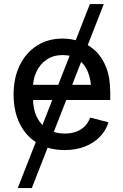

<svg xmlns="http://www.w3.org/2000/svg" viewBox="-20 -748 625 972"><path d="M69.8 204.1 435.1 -727.5H505.4L141.1 204.1ZM307.1 11.7Q227.1 11.7 169.2 -23.4Q111.3 -58.6 80.1 -121.6Q48.8 -184.6 48.8 -269Q48.8 -353 79.6 -416.7Q110.4 -480.5 166.3 -516.6Q222.2 -552.7 297.4 -552.7Q342.3 -552.7 385.3 -537.8Q428.2 -522.9 462.9 -490.7Q497.6 -458.5 517.8 -406.2Q538.1 -354 538.1 -279.3V-241.7H108.4V-318.8H486.8L441.4 -292Q441.4 -343.8 425 -383.8Q408.7 -423.8 376.7 -446.5Q344.7 -469.2 297.4 -469.2Q250 -469.2 216.3 -446.3Q182.6 -423.3 164.8 -385.7Q147 -348.1 147 -305.2V-252.9Q147 -194.8 167.2 -154.3Q187.5 -113.8 223.9 -92.8Q260.3 -71.8 308.1 -71.8Q338.9 -71.8 364.5 -80.8Q390.1 -89.8 408.4 -107.9Q426.8 -126 436.5 -152.8L529.3 -128.9Q516.6 -87.4 485.8 -55.7Q455.1 -23.9 409.7 -6.1Q364.3 11.7 307.1 11.7Z"/></svg>

Font: Inter Cardless
Style: Regular
Weight: 400
Designer: Rasmus Andersson
Foundry: rsms
Version: Version 4.001;git-9221beed3